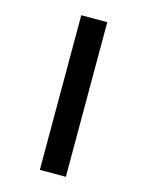

<svg xmlns="http://www.w3.org/2000/svg" viewBox="-101 -706 590 770"><g transform="rotate(15 194.0 -321.0)"><path d="M248 -642V0H140V-642Z"/></g></svg>

Font: Mukta SemiBold
Style: Regular
Weight: 600
Designer: Girish Dalvi and Yashodeep Gholap
Foundry: Ek Type
Version: Version 2.538;PS 1.002;hotconv 16.6.51;makeotf.lib2.5.65220;